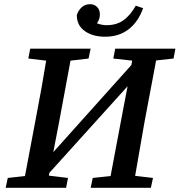

<svg xmlns="http://www.w3.org/2000/svg" viewBox="-20 -895 856 915"><path d="M520 -616 529 -663H816L807 -616L724 -607L668 -310Q657 -247 646 -183.5Q635 -120 624 -57L709 -47L699 0H412L422 -47L507 -56L563 -353L588 -484L215 -71L213 -58L304 -47L295 0H7L17 -47L99 -56L155 -353Q167 -416 178.5 -479.5Q190 -543 200 -606L115 -616L124 -663H412L402 -616L316 -606L261 -310L234 -170L606 -585L610 -606ZM481 -720Q422 -720 384 -747Q346 -774 346 -823Q353 -845 369 -860Q385 -875 410 -875Q429 -875 442.5 -862Q456 -849 456 -826Q456 -803 442 -784Q465 -775 488 -775Q536 -775 569 -799Q602 -823 627 -868L662 -856Q639 -791 593 -755.5Q547 -720 481 -720Z"/></svg>

Font: Source Serif Pro SemiBold
Style: Italic
Weight: 600
Italic angle: -12°
Designer: Frank Grießhammer
Foundry: Adobe Systems Incorporated
Version: Version 3.001;hotconv 1.0.111;makeotfexe 2.5.65597